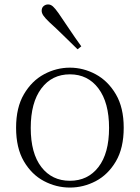

<svg xmlns="http://www.w3.org/2000/svg" viewBox="-20 -823 624 857"><path d="M292 14.2Q231 14.2 176 -14.9Q121.1 -43.9 86.4 -103.3Q51.8 -162.6 51.8 -252.9Q51.8 -342.8 86.7 -402.3Q121.6 -461.9 176.5 -491.5Q231.4 -521 292 -521Q352.1 -521 407 -491.5Q461.9 -461.9 497.1 -402.3Q532.2 -342.8 532.2 -252.9Q532.2 -162.1 497.3 -102.8Q462.4 -43.5 407.5 -14.6Q352.5 14.2 292 14.2ZM292 -16.1Q372.1 -16.1 419.4 -77.4Q466.8 -138.7 466.8 -252Q466.8 -365.2 419.4 -428.2Q372.1 -491.2 292 -491.2Q211.9 -491.2 164.6 -428.2Q117.2 -365.2 117.2 -252Q117.2 -138.7 164.6 -77.4Q211.9 -16.1 292 -16.1ZM342.8 -616.2 326.2 -603Q293 -635.3 261.7 -666Q230.5 -696.8 201.2 -723.1Q181.6 -741.7 173.8 -753.2Q166 -764.6 166 -774.9Q166 -788.6 174.8 -795.9Q183.6 -803.2 194.8 -803.2Q206.1 -803.2 216.1 -794.4Q226.1 -785.6 241.2 -764.2Q265.1 -729.5 290.5 -691.4Q315.9 -653.3 342.8 -616.2Z"/></svg>

Font: Source Han Serif CN ExtraLight
Style: Regular
Weight: 250
Designer: Ryoko NISHIZUKA  (kana & ideographs); Frank Grießhammer (Latin, Greek & Cyrillic); Wenlong ZHANG  (bopomofo); Sandoll Co
Foundry: Adobe Systems Incorporated
Version: Version 1.001;PS 1.001;hotconv 16.6.54;makeotf.lib2.5.65590